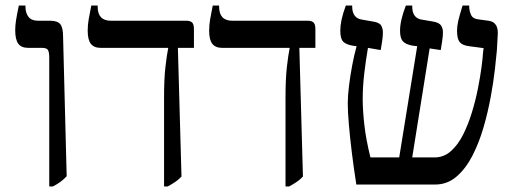

<svg xmlns="http://www.w3.org/2000/svg" viewBox="-20 -667 1859 694"><path d="M158 7V-458Q158 -478 153.5 -486Q149 -494 132 -494H82Q57 -494 46 -509Q35 -524 35 -558Q35 -575 38 -594Q41 -613 48 -647H72V-644Q72 -620 83 -606Q94 -592 118 -592H162Q188 -592 198 -579.5Q208 -567 208 -535L221 -30Q201 -8 171 7Z M573 7V-315Q573 -382 578 -425.5Q583 -469 588 -493V-494H344Q320 -494 308.5 -508.5Q297 -523 297 -556Q297 -577 300.5 -597Q304 -617 310 -647H333V-643Q333 -592 381 -592H654Q668 -592 674.5 -585.5Q681 -579 681 -562V-494H623L636 -29Q626 -18 613.5 -9.5Q601 -1 586 7Z M1012 7V-315Q1012 -382 1017 -425.5Q1022 -469 1027 -493V-494H783Q759 -494 747.5 -508.5Q736 -523 736 -556Q736 -577 739.5 -597Q743 -617 749 -647H772V-643Q772 -592 820 -592H1093Q1107 -592 1113.5 -585.5Q1120 -579 1120 -562V-494H1062L1075 -29Q1065 -18 1052.5 -9.5Q1040 -1 1025 7Z M1268 0Q1259 -57 1252 -113.5Q1245 -170 1241 -217Q1237 -264 1237 -293Q1237 -321 1241.5 -357Q1246 -393 1253 -430.5Q1260 -468 1269 -500L1254 -502Q1231 -506 1220.5 -516.5Q1210 -527 1210 -556Q1210 -574 1214.5 -595.5Q1219 -617 1230 -647H1253V-644Q1253 -601 1289 -596L1329 -589Q1353 -585 1358.5 -573.5Q1364 -562 1364 -551Q1364 -534 1361 -516Q1358 -498 1356 -486L1310 -494Q1302 -448 1296.5 -400Q1291 -352 1291 -310Q1291 -269 1297 -215.5Q1303 -162 1319 -98H1423L1488 -500L1471 -502Q1448 -506 1437 -517Q1426 -528 1426 -556Q1426 -593 1447 -647H1470V-644Q1470 -601 1505 -596L1546 -589Q1568 -585 1574.5 -574.5Q1581 -564 1581 -551Q1581 -535 1578 -516.5Q1575 -498 1573 -486L1533 -492L1470 -98H1551Q1584 -98 1609.5 -120.5Q1635 -143 1653.5 -179.5Q1672 -216 1685.5 -260Q1699 -304 1707.5 -347Q1716 -390 1720.5 -424.5Q1725 -459 1726 -477L1728 -493L1676 -500Q1651 -503 1641.5 -515Q1632 -527 1632 -555Q1632 -572 1636 -590Q1640 -608 1652 -647H1676V-644Q1676 -628 1682.5 -613.5Q1689 -599 1709 -597L1746 -592Q1783 -587 1779 -539L1776 -485Q1774 -462 1769 -417.5Q1764 -373 1754 -318Q1744 -263 1728 -207.5Q1712 -152 1688 -105Q1664 -58 1630.5 -29Q1597 0 1553 0Z"/></svg>

Font: Noto Serif Hebrew SemiCondensed
Style: Regular
Weight: 400
Width: 4
Designer: Monotype Design Team
Foundry: Monotype Imaging Inc.
Version: Version 2.004; ttfautohint (v1.8.4.7-5d5b)